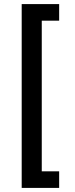

<svg xmlns="http://www.w3.org/2000/svg" viewBox="-20 -780 365 938"><path d="M269 138V57H184V-679H269V-760H86V138Z"/></svg>

Font: IBMKR Medm
Style: Regular
Weight: 500
Designer: Mike Abbink; Paul van der Laan; Pieter van Rosmalen; Wujin Sim; Chorong Kim; Dohee Lee;
Foundry: Sandoll Inc.
Version: Version 1.002